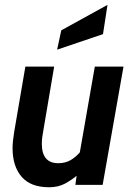

<svg xmlns="http://www.w3.org/2000/svg" viewBox="-20 -780 560 810"><path d="M187.5 10Q109 10 71 -34.5Q33 -79 33 -154.5Q33 -171 35 -188.5Q37 -206 40 -224.5L87 -499H208.5L163.5 -233.5Q160 -215 158.2 -201Q156.5 -187 156.5 -173.5Q156.5 -91.5 226 -91.5Q255.5 -91.5 278 -104.5Q300.5 -117.5 320.5 -141.5L310 -44Q282.5 -20.5 253.8 -5.2Q225 10 187.5 10ZM298 0 314 -121.5 380 -499H501L413 0ZM221 -570.5 238.5 -652 433.5 -759.5 414.5 -636Z"/></svg>

Font: Cabin
Style: Bold Italic
Weight: 700
Width: 4
Italic angle: -10°
Designer: Pablo Impallari
Foundry: Pablo Impallari. http://www.impallari.com Igino Marini. http://www.ikern.com
Version: Version 3.001